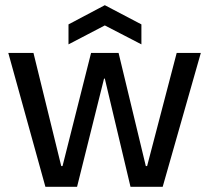

<svg xmlns="http://www.w3.org/2000/svg" viewBox="-20 -720 806 740"><path d="M155 0 12 -516H109L216 -80H221L331 -516H437L542 -80H547L661 -516H754L607 0H483L384 -417H381L277 0ZM244 -549V-626L384 -700L525 -626V-549L384 -622Z"/></svg>

Font: Bricolage Grotesque 96pt
Style: Regular
Weight: 400
Version: Version 1.001;gftools[0.9.33.dev8+g029e19f]